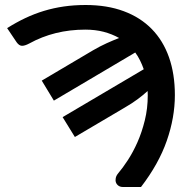

<svg xmlns="http://www.w3.org/2000/svg" viewBox="-20 -748 764 768"><path d="M147 -425.5 352.5 -547Q381 -563.5 406.5 -575Q432 -586.5 456.5 -596Q428 -612 394.5 -620.8Q361 -629.5 321 -629.5Q197.5 -629.5 97 -574Q79 -564.5 67.8 -564.8Q56.5 -565 46.5 -579L8.5 -635.5Q45 -658.5 81.5 -675.8Q118 -693 156 -704.5Q194 -716 235 -722Q276 -728 322.5 -728Q408.5 -728 475 -703.2Q541.5 -678.5 587 -632Q632.5 -585.5 656 -518.8Q679.5 -452 679.5 -367.5Q679.5 -278 647.2 -185.2Q615 -92.5 544 0H472Q461 0 453.8 -5.2Q446.5 -10.5 443.8 -18.2Q441 -26 443 -35.8Q445 -45.5 452.5 -54.5Q470.5 -75.5 491.2 -107.2Q512 -139 529.8 -179Q547.5 -219 559.2 -266.5Q571 -314 571 -366Q571 -370.5 570.8 -375Q570.5 -379.5 570.5 -384Q552 -367 530 -350.8Q508 -334.5 479.5 -318L279.5 -200L230.5 -279.5L555 -471Q548.5 -489.5 540.2 -506.2Q532 -523 521 -538L195.5 -345.5Z"/></svg>

Font: Lato 2
Style: Regular
Weight: 600
Designer: Lukasz Dziedzic with Adam Twardoch and Botio Nikoltchev
Foundry: tyPoland Lukasz Dziedzic
Version: Version 2.015; 2015-08-06; http://www.latofonts.com/